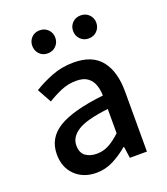

<svg xmlns="http://www.w3.org/2000/svg" viewBox="-144 -881 863 995"><g transform="rotate(-20 287.5 -383.5)"><path d="M216.8 14.2Q145.5 14.2 100.3 -29.5Q55.2 -73.2 55.2 -146Q55.2 -235.4 133.8 -283.7Q212.4 -332 383.8 -351.1Q383.3 -382.3 374 -409.4Q364.7 -436.5 342 -453.4Q319.3 -470.2 278.8 -470.2Q235.4 -470.2 195.3 -453.4Q155.3 -436.5 120.1 -414.1L77.1 -492.2Q119.6 -519 176.3 -541.5Q232.9 -564 298.8 -564Q401.9 -564 450.4 -502.7Q499 -441.4 499 -331.1V0H404.8L396 -63H392.1Q354.5 -30.8 310.5 -8.3Q266.6 14.2 216.8 14.2ZM252 -78.1Q288.1 -78.1 319.1 -94.7Q350.1 -111.3 383.8 -143.1V-276.9Q261.7 -262.7 213.9 -231.7Q166 -200.7 166 -154.8Q166 -113.8 190.7 -95.9Q215.3 -78.1 252 -78.1ZM190.9 -653.8Q163.1 -653.8 145.5 -672.4Q127.9 -690.9 127.9 -717.8Q127.9 -744.1 145.5 -762.5Q163.1 -780.8 190.9 -780.8Q218.8 -780.8 236.8 -762.5Q254.9 -744.1 254.9 -717.8Q254.9 -690.9 236.8 -672.4Q218.8 -653.8 190.9 -653.8ZM417 -653.8Q389.2 -653.8 371.1 -672.4Q353 -690.9 353 -717.8Q353 -744.1 371.1 -762.5Q389.2 -780.8 417 -780.8Q444.8 -780.8 462.9 -762.5Q481 -744.1 481 -717.8Q481 -690.9 462.9 -672.4Q444.8 -653.8 417 -653.8Z"/></g></svg>

Font: Source Han Sans CN Medium
Style: Regular
Weight: 500
Designer: Ryoko NISHIZUKA  (kana, bopomofo & ideographs); Paul D. Hunt (Latin, Greek & Cyrillic); Sandoll Communications , Soo-you
Foundry: Adobe
Version: Version 2.004;hotconv 1.0.118;makeotfexe 2.5.65603